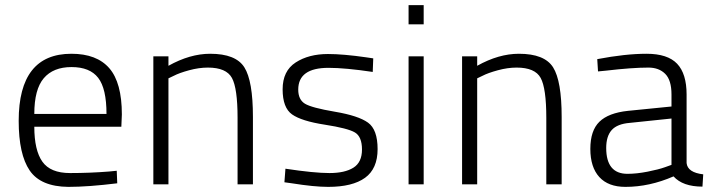

<svg xmlns="http://www.w3.org/2000/svg" viewBox="-20 -720 2782 750"><path d="M406 -50 436 -53 438 -4Q325 10 247 10Q139 9 96 -54Q53 -117 53 -248Q53 -510 259 -510Q358 -510 407 -453.5Q456 -397 456 -273L454 -225H114Q114 -133 145.5 -88.5Q177 -44 253.5 -44Q330 -44 406 -50ZM114 -275H396Q396 -374 363.5 -416Q331 -458 259.5 -458Q188 -458 151 -414.5Q114 -371 114 -275Z M638 0H579V-500H638V-463Q722 -510 801 -510Q901 -510 934.5 -457Q968 -404 968 -263V0H908V-260Q908 -375 886 -415.5Q864 -456 792 -456Q757 -456 718.5 -445.5Q680 -435 659 -424L638 -414Z M1263 -455Q1145 -455 1145 -370Q1145 -331 1171 -315Q1197 -299 1288.5 -283.5Q1380 -268 1417.5 -241Q1455 -214 1455 -137.5Q1455 -61 1406 -25.5Q1357 10 1262 10Q1207 10 1120 -4L1091 -8L1095 -61Q1207 -44 1267 -44Q1327 -44 1360.5 -65Q1394 -86 1394 -136Q1394 -186 1366.5 -202.5Q1339 -219 1248.5 -233Q1158 -247 1121 -273Q1084 -299 1084 -371Q1084 -443 1135 -476Q1186 -509 1261 -509Q1321 -509 1411 -496L1438 -492L1436 -439Q1329 -455 1263 -455Z M1576 0V-500H1635V0ZM1576 -625V-700H1635V-625Z M1844 0H1785V-500H1844V-463Q1928 -510 2007 -510Q2107 -510 2140.5 -457Q2174 -404 2174 -263V0H2114V-260Q2114 -375 2092 -415.5Q2070 -456 1998 -456Q1963 -456 1924.5 -445.5Q1886 -435 1865 -424L1844 -414Z M2662 -351V-83Q2666 -46 2727 -39L2724 9Q2647 9 2611 -31Q2517 10 2423 10Q2356 10 2321 -28.5Q2286 -67 2286 -138.5Q2286 -210 2321.5 -244.5Q2357 -279 2433 -287L2603 -304V-351Q2603 -407 2578.5 -431.5Q2554 -456 2513 -456Q2449 -456 2347 -444L2316 -441L2313 -489Q2423 -510 2505.5 -510Q2588 -510 2625 -471Q2662 -432 2662 -351ZM2348 -142Q2348 -41 2431 -41Q2467 -41 2510 -49.5Q2553 -58 2578 -67L2603 -76V-257L2440 -240Q2391 -236 2369.5 -212Q2348 -188 2348 -142Z"/></svg>

Font: Titillium Web
Style: Light
Weight: 300
Version: Version 1.001;PS 57.000;hotconv 1.0.70;makeotf.lib2.5.55311